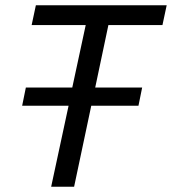

<svg xmlns="http://www.w3.org/2000/svg" viewBox="-20 -708 652 728"><path d="M391 -613H596L612 -688H116L100 -613H305L254 -376H78L64 -307H240L174 0H261L326 -307H505L519 -376H341Z"/></svg>

Font: Saira UNSAM
Style: Italic
Weight: 400
Italic angle: -12°
Designer: Hector Gatti with collaboration of the Omnibus-Type team
Foundry: Omnibus-Type
Version: Version 0.072;PS 000.072;hotconv 1.0.88;makeotf.lib2.5.64775